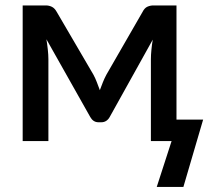

<svg xmlns="http://www.w3.org/2000/svg" viewBox="-20 -532 796 724"><path d="M746 -81 671.5 173H571L627 0H549V-308.5Q549 -324.5 551 -344.8Q553 -365 556 -382.5L393.5 -90.5Q388.5 -81.5 380.5 -76.2Q372.5 -71 362.5 -71H351Q341 -71 333.2 -76.2Q325.5 -81.5 320.5 -90.5L155 -384Q158 -366.5 160.2 -345.8Q162.5 -325 162.5 -308.5V0H65.5V-511.5H153.5Q164.5 -511.5 175.2 -506.5Q186 -501.5 194 -487L332.5 -250Q339.5 -237 345.2 -222Q351 -207 356.5 -192Q362 -207 368 -222Q374 -237 381 -250L517.5 -487Q525 -502 536 -506.8Q547 -511.5 558 -511.5H645.5V-81Z"/></svg>

Font: Lato 2
Style: Regular
Weight: 600
Designer: Lukasz Dziedzic with Adam Twardoch and Botio Nikoltchev
Foundry: tyPoland Lukasz Dziedzic
Version: Version 2.015; 2015-08-06; http://www.latofonts.com/